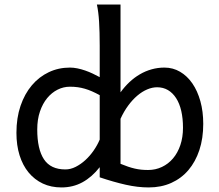

<svg xmlns="http://www.w3.org/2000/svg" viewBox="-20 -801 951 833"><path d="M502.9 -90.3Q520.5 -83 535.6 -77.9Q550.8 -72.8 564.7 -69.6Q578.6 -66.4 592.8 -64.9Q606.9 -63.5 622.6 -63.5Q654.8 -63.5 682.6 -76.7Q710.4 -89.8 730.7 -113.8Q751 -137.7 762.5 -171.6Q773.9 -205.6 773.9 -246.6Q773.9 -287.1 766.4 -319.8Q758.8 -352.5 744.1 -375.2Q729.5 -397.9 708.7 -410.2Q688 -422.4 661.6 -422.4Q640.6 -422.4 618.7 -413.1Q596.7 -403.8 575.9 -386.2Q555.2 -368.7 536.4 -343.3Q517.6 -317.9 502.9 -285.6ZM412.6 -388.2Q394.5 -397.9 378.9 -404.8Q363.3 -411.6 348.1 -416Q333 -420.4 317.4 -422.6Q301.8 -424.8 283.2 -424.8Q255.4 -424.8 230 -412.1Q204.6 -399.4 184.8 -375.5Q165 -351.6 153.3 -317.1Q141.6 -282.7 141.6 -239.3Q141.6 -153.8 170.7 -109.9Q199.7 -65.9 263.7 -65.9Q286.1 -65.9 308.3 -77.1Q330.6 -88.4 350.3 -106.4Q370.1 -124.5 386.2 -147.7Q402.3 -170.9 412.6 -195.3ZM502.9 -400.4Q520.5 -424.8 541.5 -444.6Q562.5 -464.4 586.7 -478.5Q610.8 -492.7 637.7 -500.2Q664.6 -507.8 693.4 -507.8Q730.5 -507.8 761.2 -489.7Q792 -471.7 814.5 -439.2Q836.9 -406.7 849.4 -361.8Q861.8 -316.9 861.8 -263.7Q861.8 -200.7 845 -149.9Q828.1 -99.1 797.4 -63Q766.6 -26.9 722.9 -7.3Q679.2 12.2 625 12.2Q577.6 12.2 525.6 0.5Q473.6 -11.2 412.6 -31.7V-75.7Q378.9 -32.7 337.9 -10.3Q296.9 12.2 246.6 12.2Q201.7 12.2 165.8 -4.6Q129.9 -21.5 104.2 -52.5Q78.6 -83.5 64.9 -127.2Q51.3 -170.9 51.3 -224.6Q51.3 -289.6 69.1 -341.8Q86.9 -394 118.2 -430.9Q149.4 -467.8 191.7 -487.8Q233.9 -507.8 283.2 -507.8Q298.8 -507.8 315.7 -504.4Q332.5 -501 349.4 -495.1Q366.2 -489.3 382.3 -481.7Q398.4 -474.1 412.6 -466.3V-603Q412.6 -662.1 409.9 -706.3Q407.2 -750.5 400.4 -781.2H502.9Z"/></svg>

Font: Andika
Style: Regular
Weight: 400
Designer: Victor Gaultney, Annie Olsen, Julie Remington, Don Collingsworth, Eric Hays
Foundry: SIL International
Version: Version 1.001